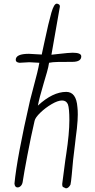

<svg xmlns="http://www.w3.org/2000/svg" viewBox="-20 -1016 520 1049"><path d="M248 -673Q245 -651 236.5 -621.5Q228 -592 219 -562Q194 -478 187 -439Q268 -514 342 -514Q397 -514 403 -430Q405 -415 405 -390Q405 -361 400 -313L394 -265L390 -230Q378 -139 372 -61Q368 -19 365 -7Q354 13 340 13L323 5Q320 -1 320 -7V-12L337 -142L342 -175Q359 -287 359 -359Q359 -424 351 -446Q342 -467 319 -467Q296 -467 262 -447Q228 -427 200.5 -400.5Q173 -374 169 -356Q149 -270 129.5 -167Q110 -64 105 -29Q103 -10 94.5 -1Q86 8 76 8Q61 8 59 -13Q73 -157 144 -467L163 -540Q187 -627 195 -673L140 -676L87 -673Q66 -675 66 -689Q66 -722 138 -722L208 -718L222 -783Q246 -896 260.5 -946Q275 -996 290 -996Q297 -996 302.5 -991.5Q308 -987 307 -979L261 -717L297 -721Q358 -728 377 -728Q424 -728 424 -708Q424 -678 375 -678Q327 -678 297 -677.5Q267 -677 248 -673Z"/></svg>

Font: Bad Script
Style: Regular
Weight: 400
Italic angle: -10°
Designer: Roman Shchyukin (Gaslight Type Foundry), Cyreal (Charset Expansion)
Foundry: Gaslight
Version: Version 2.000